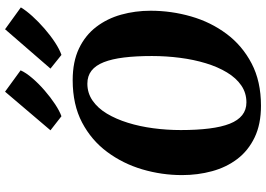

<svg xmlns="http://www.w3.org/2000/svg" viewBox="-170 -898 1077 778"><g transform="rotate(-90 369.0 -508.5)"><path d="M330 10Q255 10 201.5 -15.8Q148 -41.5 114.2 -86Q80.5 -130.5 64.8 -188.2Q49 -246 49 -310Q49 -392 72.2 -470.8Q95.5 -549.5 142.8 -613.2Q190 -677 262.2 -715Q334.5 -753 433.5 -753Q508.5 -753 562 -727.5Q615.5 -702 649.5 -657.5Q683.5 -613 699.2 -556.2Q715 -499.5 715 -437Q715 -353.5 692 -273.5Q669 -193.5 621.5 -129.8Q574 -66 501.5 -28Q429 10 330 10ZM343.5 -49Q382 -49 412.2 -69.8Q442.5 -90.5 465 -127.8Q487.5 -165 502.2 -213.5Q517 -262 524.2 -318Q531.5 -374 531.5 -432Q531.5 -496.5 525.5 -545.2Q519.5 -594 506.5 -627Q493.5 -660 472 -676.8Q450.5 -693.5 419.5 -693.5Q381.5 -693.5 351 -672.5Q320.5 -651.5 298.2 -614.5Q276 -577.5 261 -529.2Q246 -481 238.8 -426.2Q231.5 -371.5 231.5 -315Q231.5 -249.5 237.8 -199.8Q244 -150 257.2 -116.5Q270.5 -83 292 -66Q313.5 -49 343.5 -49ZM230.5 -843 387 -1027 473.5 -964Q464 -942.5 442 -916.8Q420 -891 392 -866.8Q364 -842.5 336.2 -824.2Q308.5 -806 287.5 -798.5ZM480.5 -843 640 -1027 728.5 -963Q716 -942 693 -916.5Q670 -891 642 -866.8Q614 -842.5 586 -824.2Q558 -806 536 -798.5Z"/></g></svg>

Font: Merriweather 24pt Black
Style: Italic
Weight: 900
Italic angle: -7.8°
Designer: Eben Sorkin
Foundry: Eben Sorkin
Version: Version 2.101